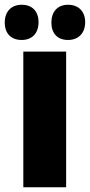

<svg xmlns="http://www.w3.org/2000/svg" viewBox="-47 -787 378 807"><path d="M115 -694C115 -739 89 -767 44 -767C0 -767 -27 -738 -27 -692C-27 -646 0 -619 44 -619C89 -619 115 -648 115 -694ZM311 -694C311 -739 283 -767 239 -767C195 -767 169 -738 169 -692C169 -646 195 -619 239 -619C283 -619 311 -648 311 -694ZM51 0H231V-570H51Z"/></svg>

Font: FilmFarsi_V5 Display
Style: Regular
Weight: 400
Designer: Borna Izadpanah
Foundry: Borna Izadpanah
Version: Version 1.000;PS 001.000;hotconv 1.0.88;makeotf.lib2.5.64775